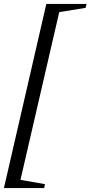

<svg xmlns="http://www.w3.org/2000/svg" viewBox="-38 -754 461 978"><path d="M-18 204 198 -734H403L398 -714L231 -687L269 -715L61 185L37 157L191 184L187 204Z"/></svg>

Font: Platypi Light Light
Style: Italic
Weight: 300
Italic angle: -13°
Version: Version 1.200